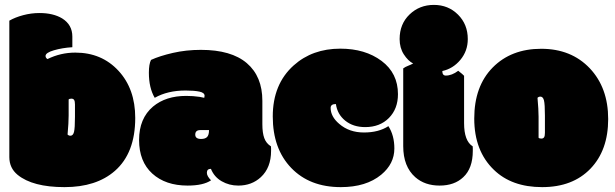

<svg xmlns="http://www.w3.org/2000/svg" viewBox="-20 -749 2513 784"><path d="M255.9 -199.7Q260.7 -194.8 267.6 -194.8Q278.3 -194.8 282.2 -210.2Q286.1 -225.6 286.1 -272.5V-322.3Q286.1 -335.4 282.7 -340.8Q279.3 -346.2 271.5 -346.2Q263.7 -346.2 260.3 -342.8V-277.3Q260.3 -248 255.9 -199.7ZM275.4 -599.6V-556.2Q234.4 -553.7 200.2 -543.7Q166 -533.7 166 -520.5Q166 -512.7 173.8 -507.8Q227.5 -534.2 287.6 -534.2Q395 -534.2 463.6 -460.2Q532.2 -386.2 532.2 -267.6Q532.2 -124 449.2 -51.3Q373.5 15.1 243.4 15.1Q113.3 15.1 51.8 -35.2Q18.1 -63 18.1 -107.4V-664.6Q41.5 -678.2 74.5 -687Q107.4 -695.8 141.1 -695.8Q197.3 -695.8 233.9 -673.8Q275.4 -647.9 275.4 -599.6Z M1051.3 -241.7Q1051.3 -206.5 1059.1 -185.1Q1066.9 -163.6 1086.4 -151.4Q1086.9 -148.9 1086.9 -142.1V-133.3Q1086.9 -64 1044.9 -25.4Q1007.8 8.8 953.1 8.8Q916 8.8 885.3 -8.8Q854.5 -26.4 841.3 -59.6Q824.7 -59.6 824.7 -43.5Q824.7 -29.8 841.8 -12.7Q810.1 8.8 746.1 8.8Q655.8 8.8 601.8 -40.3Q547.9 -89.4 547.9 -177.5Q547.9 -265.6 605 -314Q657.2 -357.4 740.2 -357.4Q768.6 -357.4 794.9 -353.5Q812.5 -350.1 814 -349.6Q815.4 -354.5 815.4 -357.9Q815.4 -370.6 793.9 -375Q772.5 -379.4 737.8 -379.4Q664.1 -379.4 611.8 -349.6Q587.9 -390.1 587.9 -452.1Q587.9 -487.3 596.7 -504.4Q631.8 -520.5 686 -533Q740.2 -545.4 800.3 -545.4Q924.3 -545.4 987.8 -491.2Q1051.3 -437 1051.3 -337.4ZM797.9 -217.8Q777.3 -217.8 777.3 -199.2Q777.3 -181.6 801.3 -181.6Q817.9 -181.6 825.7 -189.7Q833.5 -197.8 833.5 -217.8Q833.5 -217.8 797.9 -217.8Z M1371.6 15.1Q1244.6 15.1 1169.2 -63.2Q1093.8 -141.6 1093.8 -273.4Q1093.8 -405.3 1179.2 -481.9Q1255.4 -550.3 1369.6 -550.3Q1471.2 -550.3 1538.1 -500.2Q1605 -450.2 1605 -364.3Q1605 -304.7 1568.1 -267.3Q1531.2 -230 1471.2 -230Q1422.4 -230 1389.9 -256.1Q1357.4 -282.2 1351.6 -324.2Q1330.1 -324.2 1330.1 -308.6Q1330.1 -272.9 1365.2 -243.2Q1405.8 -208 1466.1 -208Q1526.4 -208 1565.9 -233.9Q1590.3 -196.3 1590.3 -142.6Q1590.3 -80.1 1536.6 -35.6Q1475.1 15.1 1371.6 15.1Z M1875 -439.5V-246.1Q1875 -173.3 1910.2 -151.4Q1910.6 -148.9 1910.6 -142.1V-133.3Q1910.6 -61.5 1871.6 -25.4Q1835.4 8.8 1775.1 8.8Q1714.8 8.8 1675.8 -25.4Q1626.5 -68.8 1626.5 -152.3V-469.7Q1635.3 -476.1 1645.5 -480Q1655.8 -483.9 1667 -489.7Q1646 -500.5 1628.9 -527.1Q1611.8 -553.7 1611.8 -589.4Q1611.8 -650.9 1652.3 -689.9Q1692.9 -729 1751.7 -729Q1810.5 -729 1850.3 -689.2Q1890.1 -649.4 1890.1 -589.4Q1890.1 -541 1859.9 -504.6Q1829.6 -468.3 1786.1 -459Q1786.1 -440.4 1800.3 -440.4Q1825.2 -440.4 1851.1 -460Q1870.6 -444.8 1875 -439.5Z M2179.2 -272V-186.5Q2182.6 -183.1 2190.4 -183.1Q2198.2 -183.1 2201.7 -188.5Q2205.1 -193.8 2205.1 -207V-276.9Q2205.1 -323.7 2201.2 -339.1Q2197.3 -354.5 2186.5 -354.5Q2179.7 -354.5 2174.8 -349.6Q2179.2 -301.3 2179.2 -272ZM1996.6 -55.7Q1916.5 -132.8 1916.5 -264.9Q1916.5 -397 1991.9 -473.4Q2067.4 -549.8 2189.9 -549.8Q2312.5 -549.8 2388.2 -470.2Q2463.4 -390.6 2463.4 -262.9Q2463.4 -135.3 2390.9 -60.1Q2318.4 15.1 2193.8 15.1Q2069.3 15.1 1996.6 -55.7Z"/></svg>

Font: Modak
Style: Regular
Weight: 400
Version: Version 1.036;PS Version 1.000;hotconv 1.0.79;makeotf.lib2.5